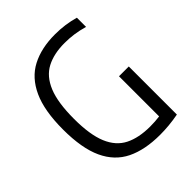

<svg xmlns="http://www.w3.org/2000/svg" viewBox="-211 -871 998 998"><g transform="rotate(-45 288.0 -372.0)"><path d="M381 6.5Q270.5 6.5 195.2 -30.2Q120 -67 81.8 -149.5Q43.5 -232 43.5 -369.5Q43.5 -508 81.8 -591.5Q120 -675 191.5 -712.2Q263 -749.5 363.5 -749.5Q438 -749.5 505.5 -730V-662.5Q469 -673 435.2 -677.8Q401.5 -682.5 367 -682.5Q288.5 -682.5 234 -654Q179.5 -625.5 151.2 -557Q123 -488.5 123 -368.5Q123 -252 151.2 -184.5Q179.5 -117 235.5 -88.8Q291.5 -60.5 375.5 -60.5Q412.5 -60.5 445 -65V-360H517V-6.5Q479 0.5 446 3.5Q413 6.5 381 6.5Z"/></g></svg>

Font: Encode Sans Condensed Condensed
Style: Regular
Weight: 400
Width: 3
Designer: Multiple Designers
Foundry: Impallari Type
Version: Version 3.000; ttfautohint (v1.8.3) -l 8 -r 50 -G 200 -x 14 